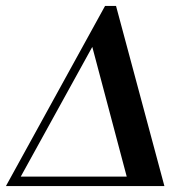

<svg xmlns="http://www.w3.org/2000/svg" viewBox="-27 -627 640 647"><path d="M364 -607 527 0H-7L327 -607ZM284 -469 43 -32H400Z"/></svg>

Font: Unna Medium
Style: Italic
Weight: 500
Italic angle: -8.05°
Designer: Jorge de Buen Unna
Foundry: Omnibus-Type
Version: Version 2.008